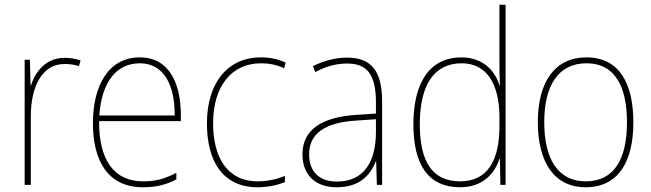

<svg xmlns="http://www.w3.org/2000/svg" viewBox="-20 -780 2747 810"><path d="M252 -536C174 -536 129 -478 111 -420H109L106 -528H84V0H110V-290C110 -410 155 -510 252 -510C276 -510 295 -507 313 -501L320 -525C300 -532 277 -536 252 -536Z M570 -538C436 -538 372 -416 372 -261C372 -100 436 10 583 10C639 10 682 -1 724 -23V-51C672 -24 636 -15 583 -15C461 -15 397 -105 398 -269H743V-295C743 -427 694 -538 570 -538ZM570 -513C672 -513 718 -420 717 -293H399C409 -438 474 -513 570 -513Z M1067 10C1112 10 1154 0 1182 -12V-38C1149 -24 1108 -15 1068 -15C935 -15 879 -121 879 -260C879 -416 957 -513 1081 -513C1114 -513 1147 -507 1179 -492L1185 -516C1154 -530 1121 -538 1081 -538C939 -538 853 -429 853 -259C853 -101 919 10 1067 10Z M1444 -537C1394 -537 1345 -523 1300 -501L1310 -476C1359 -502 1402 -512 1444 -512C1528 -512 1566 -467 1566 -347V-301L1478 -295C1339 -285 1256 -234 1256 -129C1256 -49 1303 10 1401 10C1498 10 1543 -42 1565 -99H1567L1570 0H1592V-353C1592 -483 1544 -537 1444 -537ZM1479 -271 1566 -277V-220C1565 -98 1516 -14 1401 -14C1326 -14 1284 -57 1284 -129C1284 -220 1357 -263 1479 -271Z M1921 10C2017 10 2067 -48 2087 -110H2089L2091 0H2113V-760H2087V-526C2087 -491 2087 -457 2089 -420H2087C2069 -482 2016 -538 1927 -538C1797 -538 1724 -438 1724 -255C1724 -83 1788 10 1921 10ZM1921 -15C1804 -15 1751 -98 1751 -255C1751 -426 1814 -513 1928 -513C2032 -513 2087 -428 2087 -284V-248C2087 -103 2037 -15 1921 -15Z M2652 -264C2652 -423 2596 -538 2454 -538C2322 -538 2249 -436 2249 -265C2249 -97 2317 10 2451 10C2588 10 2652 -97 2652 -264ZM2276 -265C2276 -421 2337 -513 2454 -513C2579 -513 2625 -408 2625 -264C2625 -110 2572 -15 2451 -15C2332 -15 2276 -112 2276 -265Z"/></svg>

Font: Noto Sans Georgian SemiCondensed Thin
Style: Regular
Weight: 100
Width: 4
Designer: Monotype Design Team, Akaki Razmadze
Foundry: Google LLC
Version: Version 2.005